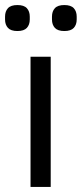

<svg xmlns="http://www.w3.org/2000/svg" viewBox="-36 -741 324 761"><path d="M85 0V-516H165V0ZM33 -618Q7 -618 -4.5 -630.5Q-16 -643 -16 -664V-675Q-16 -696 -4.5 -708.5Q7 -721 33 -721Q59 -721 70.5 -708.5Q82 -696 82 -675V-664Q82 -643 70.5 -630.5Q59 -618 33 -618ZM219 -618Q193 -618 181.5 -630.5Q170 -643 170 -664V-675Q170 -696 181.5 -708.5Q193 -721 219 -721Q245 -721 256.5 -708.5Q268 -696 268 -675V-664Q268 -643 256.5 -630.5Q245 -618 219 -618Z"/></svg>

Font: IBM Plex Sans Thai
Style: Regular
Weight: 400
Designer: Mike Abbink, Paul van der Laan, Pieter van Rosmalen, Ben Mitchell, Mark Frömberg
Foundry: Bold Monday
Version: Version 1.2